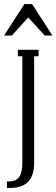

<svg xmlns="http://www.w3.org/2000/svg" viewBox="-22 -925 278 945"><path d="M12 0V-32H22Q57 -32 72.5 -54Q88 -76 88 -123V-648H66V-680H168V-648H146V-123Q146 -61 116.5 -30.5Q87 0 27 0ZM-2 -750 98 -905H136L236 -750H198L98 -860H136L36 -750Z"/></svg>

Font: Margherita Variable
Style: Regular
Weight: 400
Designer: James Puckett
Foundry: Dunwich Type Founders
Version: Version 1.008